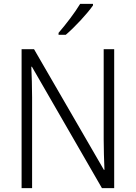

<svg xmlns="http://www.w3.org/2000/svg" viewBox="-20 -967 698 987"><path d="M458 -939V-947H392C365 -902 319 -842 281 -798V-788H318C364 -827 428 -896 458 -939ZM567 0V-714H513V-251C513 -203 515 -139 517 -94H514L155 -714H91V0H145V-466C145 -524 143 -575 141 -624H144L504 0Z"/></svg>

Font: Noto Sans Telugu SemiCondensed Light
Style: Regular
Weight: 300
Width: 4
Designer: Jelle Bosma - Monotype Design Team
Foundry: Monotype Imaging Inc.
Version: Version 2.005